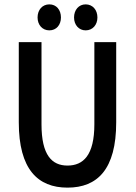

<svg xmlns="http://www.w3.org/2000/svg" viewBox="-20 -847 624 879"><path d="M66 -287C66 -72 153 12 289 12C426 12 512 -72 512 -287V-654H412V-278C412 -136 361 -89 289 -89C218 -89 170 -136 170 -278V-654H66ZM206 -708C238 -708 259 -733 259 -767C259 -802 238 -827 206 -827C174 -827 152 -802 152 -767C152 -733 174 -708 206 -708ZM372 -708C404 -708 426 -733 426 -767C426 -802 404 -827 372 -827C341 -827 319 -802 319 -767C319 -733 341 -708 372 -708Z"/></svg>

Font: Falling Sky
Style: Condensed
Weight: 400
Designer: Paul D. Hunt
Foundry: Adobe Systems Incorporated
Version: Version 1.02